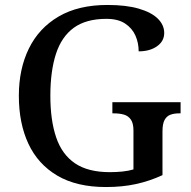

<svg xmlns="http://www.w3.org/2000/svg" viewBox="-20 -744 769 774"><path d="M407 10Q289 10 211 -36Q133 -82 94.5 -164.5Q56 -247 56 -358Q56 -466 96.5 -548.5Q137 -631 216.5 -677.5Q296 -724 413 -724Q489 -724 540 -709Q591 -694 616.5 -668.5Q642 -643 642 -611Q642 -578 613 -557.5Q584 -537 539 -537Q539 -571 526 -600.5Q513 -630 484.5 -649Q456 -668 409 -668Q327 -668 277.5 -632Q228 -596 205.5 -526.5Q183 -457 183 -358Q183 -259 206.5 -190Q230 -121 282.5 -85.5Q335 -50 423 -50Q449 -50 473.5 -52.5Q498 -55 518 -61V-218Q518 -247 507.5 -262Q497 -277 479.5 -282Q462 -287 439 -287H433V-332H708V-287H701Q682 -287 667 -281.5Q652 -276 643.5 -260.5Q635 -245 635 -214V-38Q583 -14 528 -2Q473 10 407 10Z"/></svg>

Font: Noto Serif Thai Medium
Style: Regular
Weight: 500
Version: Version 2.001